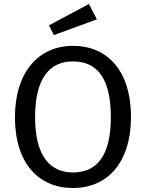

<svg xmlns="http://www.w3.org/2000/svg" viewBox="-20 -931 732 963"><path d="M346 -623C464 -623 536 -542 536 -344C536 -144 462 -66 346 -66C234 -66 156 -144 156 -343C156 -542 231 -623 346 -623ZM346 -701C174 -701 55 -570 55 -343C55 -112 174 12 346 12C519 12 637 -116 637 -344C637 -576 519 -701 346 -701ZM426 -911 226 -804 250 -755 466 -834Z"/></svg>

Font: Fira Math
Style: Regular
Weight: 400
Designer: Xiangdong Zeng
Foundry: Xiangdong Zeng
Version: Version 0.3.4